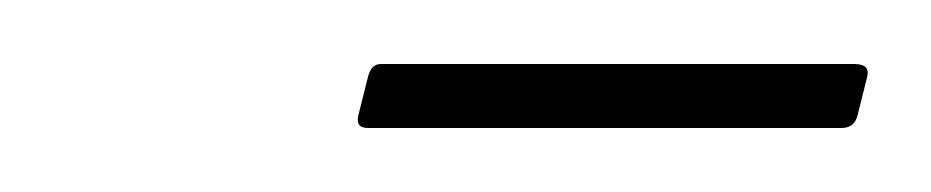

<svg xmlns="http://www.w3.org/2000/svg" viewBox="-20 -622 291 60"><path d="M95 -582Q91 -582 92 -586L95 -598Q96 -602 99 -602H247Q252 -602 251 -598L248 -586Q247 -582 243 -582Z"/></svg>

Font: Sofia Sans Condensed Thin
Style: Italic
Weight: 250
Italic angle: -9°
Version: Version 4.100